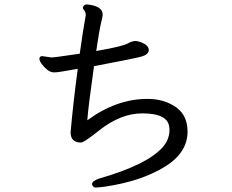

<svg xmlns="http://www.w3.org/2000/svg" viewBox="-20 -794 1040 862"><path d="M410 48Q397 48 393 33Q393 19 424 8Q643 -55 711 -134Q741 -168 741 -212L740 -222Q735 -285 619 -285Q522 -285 426 -209Q357 -154 344 -154Q297 -154 297 -200Q307 -319 329 -485Q286 -478 262 -473.5Q238 -469 223 -469Q207 -469 192 -481Q177 -493 167 -507Q157 -521 157 -530Q157 -542 170 -542L211 -536Q225 -536 338 -553Q353 -660 365 -726Q365 -739 358.5 -746.5Q352 -754 352 -761Q357 -774 369 -774Q377 -774 392 -771Q441 -761 441 -728Q441 -721 433.5 -690Q426 -659 412 -565Q533 -586 556 -600Q566 -607 586 -610Q603 -610 625 -599Q647 -588 648 -570Q648 -549 613 -539.5Q578 -530 402 -497Q376 -313 372 -254Q503 -350 641 -350Q709 -350 757 -321Q822 -285 822 -203Q822 -109 721 -46Q614 20 451 44Q419 48 410 48Z"/></svg>

Font: LXGW WenKai Lite Medium
Style: Regular
Weight: 500
Designer: LXGW / Fontworks Inc.
Foundry: LXGW / Fontworks Inc.
Version: Version 1.511; March 25, 2025